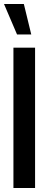

<svg xmlns="http://www.w3.org/2000/svg" viewBox="-25 -938 237 958"><path d="M60 -766 -5 -918H94L131 -766ZM42 0V-700H150V0Z"/></svg>

Font: Stick No Bills ExtraLight SemiBold
Style: Regular
Weight: 600
Version: Version 2.000